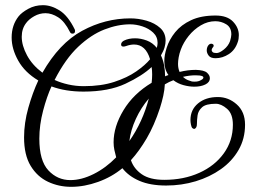

<svg xmlns="http://www.w3.org/2000/svg" viewBox="-20 -679 976 742"><path d="M255 43Q207 43 165.5 23.5Q124 4 98.5 -38Q73 -80 73 -148Q73 -204 89.5 -262.5Q106 -321 128 -368Q76 -399 50.5 -444.5Q25 -490 25 -534Q25 -582 52 -616Q64 -631 89.5 -645Q115 -659 146 -659Q178 -659 210.5 -638.5Q243 -618 269 -565Q270 -563 270 -559Q270 -549 260 -549Q253 -549 250 -556Q230 -596 205 -612Q180 -628 156 -628Q133 -628 112.5 -616.5Q92 -605 81 -590Q64 -568 64 -537Q64 -503 84.5 -465Q105 -427 144 -398Q209 -512 297.5 -560Q386 -608 484 -608Q515 -608 546.5 -599Q578 -590 599 -571Q620 -552 620 -522Q620 -510 616 -496Q612 -482 602 -465Q610 -448 614 -427.5Q618 -407 618 -384Q622 -386 625 -387Q628 -388 631 -389Q615 -411 615 -443Q615 -466 624 -494Q634 -526 657 -554.5Q680 -583 718.5 -601Q757 -619 813 -619Q858 -619 880.5 -595.5Q903 -572 903 -543Q903 -528 899 -517Q889 -486 864.5 -470Q840 -454 813 -454Q794 -454 786.5 -464Q779 -474 779 -484Q779 -494 783.5 -501.5Q788 -509 795 -510H797Q801 -510 804 -507Q807 -504 805 -499Q803 -497 800.5 -493Q798 -489 798 -485Q798 -481 802 -477.5Q806 -474 817 -474Q828 -474 845 -487.5Q862 -501 869 -520Q874 -537 874 -546Q874 -573 854.5 -585Q835 -597 812 -597Q783 -597 756 -581Q729 -565 709 -540Q689 -515 679 -488Q673 -472 670.5 -457.5Q668 -443 668 -432Q668 -415 674 -401Q690 -405 705.5 -407Q721 -409 737 -409Q769 -408 780 -398Q791 -388 791 -377Q791 -361 773.5 -352.5Q756 -344 731 -344Q711 -344 689 -350Q667 -356 650 -369Q642 -366 633.5 -362Q625 -358 617 -353Q616 -332 611 -309Q606 -286 598 -261Q576 -194 547 -144.5Q518 -95 486 -60Q497 -27 528 -5.5Q559 16 615 16Q690 16 750 -11Q810 -38 845 -86.5Q880 -135 880 -197Q880 -239 857.5 -258.5Q835 -278 814 -278Q776 -278 761 -264.5Q746 -251 743.5 -233Q741 -215 741 -200Q741 -185 732 -181H730Q727 -181 723.5 -184Q720 -187 718 -197Q717 -202 716.5 -206.5Q716 -211 716 -215Q716 -255 745.5 -279.5Q775 -304 822 -304Q863 -304 895 -275.5Q927 -247 927 -197Q927 -143 902 -99.5Q877 -56 834 -25.5Q791 5 736.5 21.5Q682 38 622 38Q561 38 519 20Q477 2 453 -29Q412 5 359 24Q306 43 255 43ZM304 -346Q371 -346 421.5 -362.5Q472 -379 506.5 -403Q541 -427 560 -450Q543 -507 498 -507Q484 -507 467 -501Q464 -500 461.5 -499.5Q459 -499 457 -499Q448 -499 448 -507Q448 -516 459 -522Q477 -531 502 -531Q524 -531 547 -522.5Q570 -514 586 -494Q589 -505 589 -513Q589 -537 572 -553Q555 -569 530.5 -577Q506 -585 483 -585Q435 -585 383.5 -565Q332 -545 282.5 -498.5Q233 -452 191 -370Q215 -359 244 -352.5Q273 -346 304 -346ZM252 17Q295 17 342 -6.5Q389 -30 429 -71Q425 -85 422 -99.5Q419 -114 419 -129Q419 -190 457.5 -253.5Q496 -317 566 -359Q567 -367 567.5 -375.5Q568 -384 568 -391Q568 -399 567.5 -406Q567 -413 566 -420Q530 -386 465 -355.5Q400 -325 303 -325Q233 -325 179 -345Q161 -306 146.5 -251Q132 -196 132 -143Q132 -58 167 -20.5Q202 17 252 17ZM722 -364Q741 -362 752 -367Q763 -372 765 -376Q772 -388 735 -388Q713 -388 687 -382Q698 -372 708.5 -368.5Q719 -365 722 -364ZM480 -134Q532 -209 555 -298Q525 -263 505 -219.5Q485 -176 480 -134Z"/></svg>

Font: Gwendolyn
Style: Bold
Weight: 700
Designer: Robert E. Leuschke
Foundry: Robert E. Leuschke
Version: Version 1.010; ttfautohint (v1.8.3)